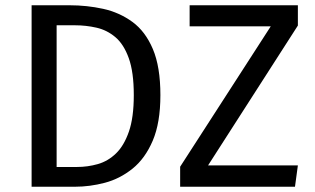

<svg xmlns="http://www.w3.org/2000/svg" viewBox="-20 -709 1196 729"><path d="M100 -689H244Q310 -689 371.5 -675.5Q433 -662 482.5 -626Q532 -590 560.5 -522.5Q589 -455 589 -348Q589 -243 560 -175Q531 -107 483 -68.5Q435 -30 378 -15Q321 0 265 0H100ZM265 -613H195V-75H272Q313 -75 351.5 -86Q390 -97 420.5 -126.5Q451 -156 469.5 -209.5Q488 -263 488 -348Q488 -435 469 -488Q450 -541 418 -568Q386 -595 346 -604Q306 -613 265 -613ZM700 -689H1111V-612L770 -81H1111L1100 0H664V-76L1008 -609H700Z"/></svg>

Font: Fira Sans Variable
Style: Regular
Weight: 400
Designer: Carrois Corporate & Edenspiekermann AG
Foundry: Carrois Corporate GbR & Edenspiekermann AG
Version: Version 4.202